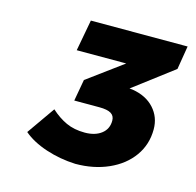

<svg xmlns="http://www.w3.org/2000/svg" viewBox="-72 -854 589 577"><g transform="rotate(15 222.0 -565.0)"><path d="M432 -706 308 -612 318 -611Q361 -604 385.5 -577Q410 -550 410 -512Q410 -465 384 -428.5Q358 -392 312 -371.5Q266 -351 209 -351Q161 -353 117 -367.5Q73 -382 45 -406L106 -493Q129 -472 154 -460.5Q179 -449 212 -449Q244 -449 263.5 -464Q283 -479 283 -505Q283 -520 271.5 -527Q260 -534 235 -534H157L169 -601L279 -682H125L143 -779H444Z"/></g></svg>

Font: TypoPRO Montserrat
Style: Italic
Weight: 800
Italic angle: -11.3°
Designer: Julieta Ulanovsky
Foundry: Julieta Ulanovsky
Version: Version 6.001